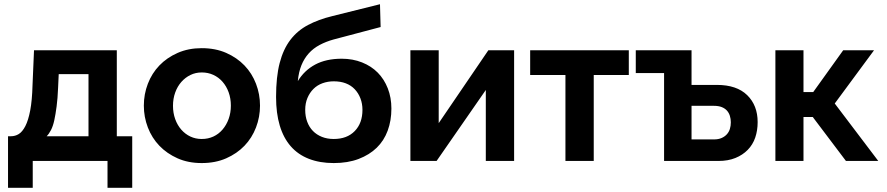

<svg xmlns="http://www.w3.org/2000/svg" viewBox="-20 -762 4200 909"><path d="M18 127V-117H32Q52 -117 69 -127.5Q86 -138 100 -165Q114 -192 123 -239Q132 -286 134 -359L141 -524H533V-117H606V127H489V0H135V127ZM399 -117V-411H258L255 -346Q253 -296 248 -258Q243 -220 237 -192.5Q231 -165 221.5 -146.5Q212 -128 201 -117Z M935 10Q871 10 820.5 -12.5Q770 -35 734.5 -72Q699 -109 680 -158.5Q661 -208 661 -262Q661 -316 680 -365.5Q699 -415 734.5 -452Q770 -489 821 -511.5Q872 -534 935 -534Q1000 -534 1051 -511.5Q1102 -489 1137.5 -452Q1173 -415 1192 -365.5Q1211 -316 1211 -262Q1211 -208 1192 -158.5Q1173 -109 1137.5 -72Q1102 -35 1051 -12.5Q1000 10 935 10ZM799 -261Q799 -227 809.5 -198Q820 -169 838.5 -148Q857 -127 881.5 -115.5Q906 -104 935 -104Q965 -104 990 -115.5Q1015 -127 1033.5 -148.5Q1052 -170 1062.5 -199Q1073 -228 1073 -262Q1073 -296 1062.5 -325Q1052 -354 1033.5 -375Q1015 -396 990 -407.5Q965 -419 935 -419Q906 -419 881.5 -407Q857 -395 838.5 -374Q820 -353 809.5 -324Q799 -295 799 -261Z M1560 10Q1494 10 1442.5 -10Q1391 -30 1356.5 -69.5Q1322 -109 1304.5 -167.5Q1287 -226 1287 -303Q1287 -398 1304 -463.5Q1321 -529 1354.5 -573Q1388 -617 1438 -643.5Q1488 -670 1554 -686L1779 -742L1782 -634L1559 -575Q1523 -565 1493 -549Q1463 -533 1441.5 -509Q1420 -485 1407 -453Q1394 -421 1390 -378Q1421 -429 1472.5 -456.5Q1524 -484 1598 -484Q1650 -484 1694 -466.5Q1738 -449 1768.5 -418Q1799 -387 1816 -343.5Q1833 -300 1833 -248Q1833 -191 1815.5 -143.5Q1798 -96 1763.5 -62.5Q1729 -29 1678 -9.5Q1627 10 1560 10ZM1560 -104Q1623 -104 1659.5 -141.5Q1696 -179 1696 -242Q1696 -271 1686.5 -296Q1677 -321 1659.5 -339.5Q1642 -358 1617 -367.5Q1592 -377 1560 -377Q1532 -377 1507 -368Q1482 -359 1464 -341Q1446 -323 1435.5 -298Q1425 -273 1425 -242Q1425 -211 1434.5 -185.5Q1444 -160 1461.5 -142Q1479 -124 1504 -114Q1529 -104 1560 -104Z M1923 0V-524H2057V-179L2292 -524H2414V0H2280V-336L2047 0Z M2657 0V-407H2490V-524H2957V-407H2791V0Z M3124 0V-416H2990V-524H3254V-360H3374Q3468 -360 3517.5 -311.5Q3567 -263 3567 -184Q3567 -144 3555.5 -110.5Q3544 -77 3520 -52.5Q3496 -28 3461.5 -14Q3427 0 3382 0ZM3254 -102H3361Q3381 -102 3396 -108.5Q3411 -115 3421 -126Q3431 -137 3435.5 -151.5Q3440 -166 3440 -183Q3440 -199 3435.5 -213.5Q3431 -228 3421.5 -238.5Q3412 -249 3397 -255Q3382 -261 3359 -261H3254Z M3651 0V-524H3784V-326H3830L3972 -524H4118L3932 -272L4138 0H3985L3828 -208H3784V0Z"/></svg>

Font: Rising Sun
Style: Bold
Weight: 700
Designer: Matt McInerney, Pablo Impallari, Rodrigo Fuenzalida (Raleway font), Stephen Hutchings (Greek), Cristiano Sobral (main ch
Foundry: The Rising Sun Project Authors
Version: Version 4.327; ttfautohint (v1.8.4.7-5d5b-dirty)